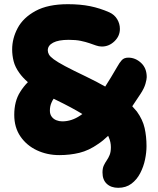

<svg xmlns="http://www.w3.org/2000/svg" viewBox="-20 -730 753 916"><path d="M544 166Q510 166 489.5 147Q469 128 469 93Q469 73 475 60Q481 47 489 35.5Q497 24 503 9.5Q509 -5 509 -28Q509 -52 499 -75Q497 -78 496 -82Q471 -58 448 -43Q404 -12 359 -1Q314 10 263 10Q205 10 156 -13Q107 -36 77.5 -79Q48 -122 48 -182Q48 -247 76 -291Q92 -317 113 -338Q88 -360 73 -381Q52 -410 45 -438Q38 -466 38 -494Q38 -547 64.5 -596.5Q91 -646 150 -678Q209 -710 304 -710Q363 -710 410 -700.5Q457 -691 502 -671Q526 -660 539 -638.5Q552 -617 552 -592Q552 -558 526 -533Q500 -508 466 -508Q452 -508 438 -513Q424 -518 406.5 -524Q389 -530 365.5 -535Q342 -540 308 -540Q259 -540 233.5 -526.5Q208 -513 208 -490Q208 -480 213.5 -470Q219 -460 236.5 -447Q254 -434 290.5 -414.5Q327 -395 390 -365Q442 -340 482 -317Q509 -359 539 -411Q550 -431 561 -443Q572 -455 592 -455Q626 -455 653 -430Q680 -405 680 -362Q680 -352 674 -330.5Q668 -309 651 -283Q630 -251 611 -223Q623 -210 633 -198Q661 -159 670 -119Q679 -79 679 -33Q679 -3 672 31Q665 65 649 96Q633 127 607 146.5Q581 166 544 166ZM373 -186Q324 -216 248 -253Q242 -256 236 -259Q229 -249 226 -241Q218 -224 218 -202Q218 -185 226.5 -173.5Q235 -162 248.5 -156.5Q262 -151 277 -151Q322 -151 363 -179Q368 -182 373 -186Z"/></svg>

Font: Shantell Sans Light ExtraBold
Style: Regular
Weight: 800
Version: Version 1.011;[c5ecc13dd]